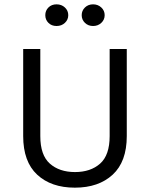

<svg xmlns="http://www.w3.org/2000/svg" viewBox="-20 -855 694 886"><path d="M87 -227V-629H166V-227Q166 -139 210 -100Q254 -61 326 -61Q398 -61 442 -100Q486 -139 486 -227V-629H565V-227Q565 -109 500 -49Q435 11 325.5 11Q216 11 151.5 -49Q87 -109 87 -227ZM203.5 -749.5Q189 -764 189 -785Q189 -806 203.5 -820.5Q218 -835 241 -835Q264 -835 279.5 -820.5Q295 -806 295 -785Q295 -764 279.5 -749.5Q264 -735 241 -735Q218 -735 203.5 -749.5ZM372 -749.5Q357 -764 357 -785Q357 -806 372 -820.5Q387 -835 409.5 -835Q432 -835 447.5 -820.5Q463 -806 463 -785Q463 -764 447.5 -749.5Q432 -735 409.5 -735Q387 -735 372 -749.5Z"/></svg>

Font: Karmilla
Style: Regular
Weight: 400
Designer: Jonathan Pinhorn
Version: Version 1.000